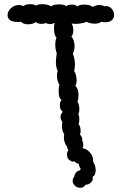

<svg xmlns="http://www.w3.org/2000/svg" viewBox="-20 -731 613 917"><path d="M525 -660Q525 -645 514.5 -635Q504 -625 484 -625Q471 -625 464 -627Q453 -618 433 -618Q411 -618 393 -627Q387 -623 371 -620Q355 -617 340 -617Q330 -617 322 -619Q330 -606 330 -586Q330 -565 321 -557Q336 -539 336 -510Q336 -491 328 -475Q338 -448 338 -422Q338 -405 334 -392Q339 -386 342.5 -373Q346 -360 346 -347Q346 -332 340 -321Q355 -307 355 -277Q355 -257 350 -245Q359 -231 359 -209Q359 -196 354 -186Q359 -177 359 -161Q359 -146 355 -138Q365 -128 365 -106Q365 -97 362 -89Q375 -74 373 -59Q378 -47 378 -39Q378 -33 374 -23Q392 -22 409.5 -3Q427 16 424 40Q429 47 433 58.5Q437 70 437 82Q437 106 422 114Q427 128 415 140Q403 152 389 151Q379 166 363 166Q349 166 338 156Q327 146 327 133Q327 121 335 112Q336 101 343.5 92.5Q351 84 361 83L366 76Q359 68 356 51Q343 49 337 40L329 41Q322 41 317 37Q300 29 300 8Q300 -6 307 -14Q302 -19 300 -31Q293 -38 289 -51Q285 -64 285 -76Q285 -83 287 -91Q276 -102 276 -130Q276 -143 278 -148Q269 -162 269 -172Q269 -186 280 -197Q266 -207 266 -228Q266 -245 274 -254Q260 -262 260 -296Q260 -315 264 -326Q259 -332 255.5 -344.5Q252 -357 252 -370Q252 -384 256 -391Q247 -409 247 -434Q247 -449 251 -477Q244 -496 244 -518Q244 -538 250 -551Q238 -563 238 -595Q238 -610 241 -622Q230 -616 219 -616Q208 -616 198 -621Q191 -617 179 -617Q159 -617 151 -626Q146 -621 136 -618Q126 -615 115 -615Q90 -615 81 -627Q75 -626 65 -626Q40 -626 28 -635Q16 -644 16 -659Q16 -676 32 -691.5Q48 -707 70 -707Q80 -707 93 -702Q101 -711 124 -711Q143 -711 153 -704Q161 -711 181 -711Q194 -711 206.5 -708Q219 -705 225 -700Q232 -710 262 -710Q289 -710 296 -701Q304 -709 324 -709Q343 -709 348 -700Q360 -709 383 -709Q409 -709 423 -698Q437 -707 455 -707Q469 -707 478 -701Q498 -705 511.5 -691.5Q525 -678 525 -660Z"/></svg>

Font: Pangolin
Style: Regular
Weight: 400
Designer: Kevin Burke
Foundry: Google, Inc.
Version: Version 1.101